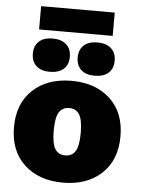

<svg xmlns="http://www.w3.org/2000/svg" viewBox="-59 -921 716 977"><g transform="rotate(5 299.0 -432.5)"><path d="M487 -875V-756H111V-875ZM183 -716Q229 -716 254 -693.5Q279 -671 279 -631Q279 -590 254 -568Q229 -546 183 -546Q139 -546 114.5 -568.5Q90 -591 90 -631Q90 -671 114.5 -693.5Q139 -716 183 -716ZM412 -716Q458 -716 483 -693.5Q508 -671 508 -631Q508 -590 483 -568Q458 -546 412 -546Q368 -546 343.5 -568.5Q319 -591 319 -631Q319 -671 343.5 -693.5Q368 -716 412 -716ZM101.5 -440.5Q176 -510 299 -510Q422 -510 496.5 -440.5Q571 -371 571 -250Q571 -129 496.5 -59.5Q422 10 299 10Q176 10 101.5 -59.5Q27 -129 27 -250Q27 -371 101.5 -440.5ZM351 -343.5Q334 -371 299 -371Q264 -371 247 -343.5Q230 -316 230 -250Q230 -184 247 -156.5Q264 -129 299 -129Q334 -129 351 -156.5Q368 -184 368 -250Q368 -316 351 -343.5Z"/></g></svg>

Font: Elaine Sans ExtraBold
Style: Regular
Weight: 800
Designer: Wei Huang
Foundry: Wei Huang
Version: Version 2.001;December 24, 2019;FontCreator 12.0.0.2547 64-b